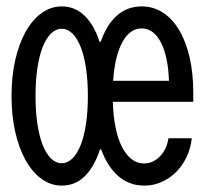

<svg xmlns="http://www.w3.org/2000/svg" viewBox="-20 -570 640 600"><path d="M173.4 10Q215 10 245 -19.4Q275 -48.8 292.4 -103.4H296Q316 -48.8 350 -19.4Q384 10 430.8 10Q459.4 10 484.6 -1.1Q509.8 -12.2 529.6 -31.7Q549.4 -51.2 562.7 -78.6Q576 -106 579.4 -138H506.4Q501.4 -103.6 479.8 -81.4Q458.2 -59.2 429.8 -59.2Q408.6 -59.2 391.2 -72.6Q373.8 -86 361.1 -111Q348.4 -136 341.2 -171.4Q334 -206.8 332.6 -251.8H584V-279.8Q584 -341 572.6 -390.5Q561.2 -440 540.1 -475.6Q519 -511.2 489.2 -530.6Q459.4 -550 422.6 -550Q378.2 -550 345.7 -521.6Q313.2 -493.2 295 -439.8H291Q273.6 -493 243.6 -521.5Q213.6 -550 173.4 -550Q138.8 -550 110 -529.2Q81.2 -508.4 60.3 -471.1Q39.4 -433.8 27.7 -382.6Q16 -331.4 16 -270Q16 -208.6 27.7 -157.4Q39.4 -106.2 60.3 -68.9Q81.2 -31.6 110 -10.8Q138.8 10 173.4 10ZM172.8 -60Q154.2 -60 139.1 -75Q124 -90 113.3 -117.2Q102.6 -144.4 96.8 -183.3Q91 -222.2 91 -270Q91 -317.8 96.8 -356.7Q102.6 -395.6 113.3 -422.8Q124 -450 139.1 -465Q154.2 -480 172.8 -480Q191.4 -480 206.5 -465Q221.6 -450 232.3 -422.8Q243 -395.6 248.8 -356.7Q254.6 -317.8 254.6 -270Q254.6 -222.2 248.8 -183.3Q243 -144.4 232.3 -117.2Q221.6 -90 206.5 -75Q191.4 -60 172.8 -60ZM508 -317.4H333.6Q338.6 -394.2 362.1 -437.7Q385.6 -481.2 422.6 -481.2Q460 -481.2 482.7 -437.5Q505.4 -393.8 508 -317.4Z"/></svg>

Font: CommitMonoV142 ExtLt
Style: Regular
Weight: 200
Monospace: yes
Designer: Eigil Nikolajsen
Foundry: Eigil Nikolajsen
Version: Version 1.142